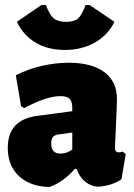

<svg xmlns="http://www.w3.org/2000/svg" viewBox="-20 -734 534 765"><path d="M446 -339Q446 -319 442 -233Q438 -157 438 -148Q438 -137 441.5 -132Q445 -127 452 -127Q459 -127 469 -130L481 -120L464 -20Q427 6 371 10Q342 8 319.5 -10Q297 -28 285 -61H278Q234 -10 178 11Q102 10 56.5 -31.5Q11 -73 11 -145Q11 -256 126 -272L268 -291V-303Q268 -329 257.5 -340Q247 -351 221 -351Q165 -351 76 -303L64 -311L43 -434Q89 -458 144.5 -471Q200 -484 254 -484Q346 -484 396 -446.5Q446 -409 446 -339ZM211 -198Q197 -196 190.5 -187.5Q184 -179 184 -162Q184 -122 221 -122Q245 -122 268 -138V-206ZM436 -647Q410 -594 358 -564.5Q306 -535 238 -535Q172 -535 123 -563.5Q74 -592 47 -647L145 -714H163Q177 -675 194 -661Q211 -647 243 -647Q275 -647 290.5 -660Q306 -673 321 -714H337Z"/></svg>

Font: Luna Sans Black
Style: Regular
Weight: 900
Designer: Juan Pablo del Peral
Foundry: Huerta Tipografica
Version: Version 2.001; ttfautohint (v1.5)